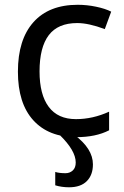

<svg xmlns="http://www.w3.org/2000/svg" viewBox="-20 -566 520 806"><path d="M299.8 9.8Q184.1 9.8 119.6 -61.3Q55.2 -132.3 55.2 -265.1Q55.2 -399.9 120.4 -472.9Q185.5 -545.9 306.2 -545.9Q345.2 -545.9 383.5 -537.8Q421.9 -529.8 446.8 -517.1L419.9 -443.8Q352.1 -469.2 304.2 -469.2Q223.1 -469.2 184.6 -418.2Q146 -367.2 146 -266.1Q146 -168.9 184.6 -117.4Q223.1 -65.9 298.8 -65.9Q369.6 -65.9 438 -97.2V-19Q382.3 9.8 299.8 9.8ZM297.9 116.2Q297.9 65.9 230 0H292Q370.1 58.1 370.1 124Q370.1 168.5 344.5 194.3Q318.8 220.2 270 220.2Q238.8 220.2 211.9 211.9V155.8Q229 161.1 254.9 161.1Q272.9 161.1 285.4 149.7Q297.9 138.2 297.9 116.2Z"/></svg>

Font: NotoSans
Style: Regular
Weight: 400
Designer: Monotype Design team
Foundry: Monotype Imaging Inc.
Version: Version 1.04; ttfautohint (v1.4.1)